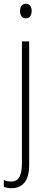

<svg xmlns="http://www.w3.org/2000/svg" viewBox="-38 -797 252 1007"><path d="M67 -739Q67 -755 74 -766Q81 -777 98 -777Q115 -777 121.5 -766Q128 -755 128 -740Q128 -722 120.5 -711.5Q113 -701 97 -701Q82 -701 74.5 -712Q67 -723 67 -739ZM24 190Q10 190 -0.5 188Q-11 186 -18 182V147Q-1 155 21 155Q51 155 64 131Q77 107 77 59V-580H115V64Q115 133 89.5 161.5Q64 190 24 190Z"/></svg>

Font: Noto Sans Tamil UI Condensed ExtraLight
Style: Regular
Weight: 200
Width: 3
Designer: Jelle Bosma - Monotype Design Team
Foundry: Monotype Imaging Inc.
Version: Version 2.004; ttfautohint (v1.8.4.7-5d5b)